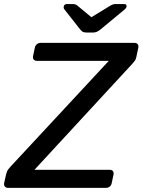

<svg xmlns="http://www.w3.org/2000/svg" viewBox="-39 -907 689 927"><path d="M-0.2 0Q-10.4 0 -15.7 -6.8Q-20.9 -13.6 -18.9 -23.7L-9.1 -67Q-5.3 -81.8 1.8 -90.7Q8.9 -99.6 12.9 -103.6L486.3 -613.2H139.2Q129 -613.2 123.8 -619.6Q118.6 -625.9 120.6 -636.1L129.1 -676.3Q131.1 -687.3 138.9 -693.6Q146.8 -700 157 -700H609.9Q620.9 -700 625.8 -693.6Q630.7 -687.3 628.7 -676.3L619.6 -633.4Q617.6 -620.9 611.3 -612.9Q605 -604.9 598.8 -597.9L127.4 -87.2H490.3Q501.3 -87.2 506.2 -80.8Q511.1 -74.4 508.9 -63.4L500.4 -22.9Q498.4 -12.7 491 -6.4Q483.5 0 472.5 0ZM377.7 -750Q370 -750 363 -752.5Q356 -754.9 348 -764.9L272.6 -860.9Q266.9 -867.6 268.9 -875.6Q271.1 -887.5 284.7 -887.5H312.7Q319.5 -887.5 324.5 -885.7Q329.6 -883.9 333.9 -880.5L402.2 -823.9L495.1 -880.5Q501.2 -883.9 506.4 -885.7Q511.5 -887.5 518.2 -887.5H560.7Q572.6 -887.5 572.1 -876.4Q571.7 -869.2 563.2 -861.7L446.4 -764.9Q433.6 -754.9 426.2 -752.5Q418.8 -750 410.2 -750Z"/></svg>

Font: Rubik Light
Style: Italic
Weight: 300
Italic angle: -12°
Designer: Hubert and Fischer
Foundry: Hubert and Fischer
Version: Version 2.300;gftools[0.9.30]